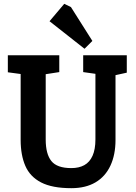

<svg xmlns="http://www.w3.org/2000/svg" viewBox="-20 -980 710 1004"><path d="M353 4Q253 4 195 -26Q137 -56 112.5 -112.5Q88 -169 88 -248V-593L21 -602V-691H290V-603L219 -592V-250Q219 -175 248.5 -138Q278 -101 353 -101Q393 -101 421 -116.5Q449 -132 464 -165.5Q479 -199 479 -251V-594L415 -603V-691H643V-600L584 -587V-248Q584 -171 557.5 -114Q531 -57 479.5 -26.5Q428 4 353 4ZM422 -725 239 -869 316 -960 351 -943 463 -766Z"/></svg>

Font: Kreon
Style: Bold
Weight: 700
Designer: Julia Petretta
Foundry: Julia Petretta and Eli Heuer
Version: Version 2.002